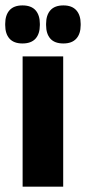

<svg xmlns="http://www.w3.org/2000/svg" viewBox="-34 -704 325 724"><path d="M204.3 0H51.3V-491.4H204.3ZM50.7 -540.1Q18.2 -540.1 1.9 -558.3Q-14.4 -576.5 -14.4 -609.5V-613.9Q-14.4 -646.9 1.9 -665.3Q18.2 -683.6 50.7 -683.6Q83.6 -683.6 100 -665.3Q116.3 -646.9 116.3 -613.9V-609.5Q116.3 -576.5 100 -558.3Q83.6 -540.1 50.7 -540.1ZM205.1 -540.1Q172 -540.1 155.9 -558.3Q139.8 -576.5 139.8 -609.5V-613.9Q139.8 -646.9 156.1 -665.3Q172.4 -683.6 205.1 -683.6Q237.3 -683.6 253.7 -665.3Q270.2 -646.9 270.2 -613.9V-609.5Q270.2 -576.5 253.7 -558.3Q237.3 -540.1 205.1 -540.1Z"/></svg>

Font: Anek Devanagari Medium
Style: Regular
Weight: 500
Designer: Kailash Malviya (Devanagari) & Yesha Goshar (Latin)
Foundry: Ek Type
Version: Version 1.003